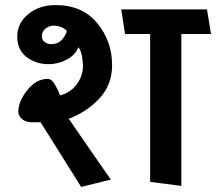

<svg xmlns="http://www.w3.org/2000/svg" viewBox="-20 -717 852 757"><path d="M572 0V-583H473L458 -680H796L812 -583H695V16ZM145 -574Q145 -559 156.5 -551Q168 -543 181 -543Q210 -543 226 -562.5Q242 -582 243 -596Q233 -606 219 -611Q205 -616 189 -616Q170 -614 157.5 -602.5Q145 -591 145 -574ZM140 -235H104Q84 -235 69.5 -245.5Q55 -256 52 -274Q52 -317 87.5 -361.5Q123 -406 168 -406Q184 -406 197 -383Q210 -360 217 -341Q257 -351 282 -384Q307 -417 307 -457Q307 -475 303 -496.5Q299 -518 289 -531Q278 -501 244 -482.5Q210 -464 172 -464Q121 -464 84.5 -492.5Q48 -521 48 -572Q48 -626 91.5 -661.5Q135 -697 199 -697Q305 -697 363.5 -625.5Q422 -554 422 -460Q422 -382 371 -328Q320 -274 251 -249Q292 -189 333.5 -129Q375 -69 417 -9Q388 -2 358.5 5.5Q329 13 300 20Z"/></svg>

Font: Palanquin SemiBold
Style: Regular
Weight: 600
Designer: Pria Ravichandran
Version: Version 1.0.4